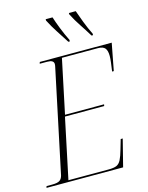

<svg xmlns="http://www.w3.org/2000/svg" viewBox="-150 -1028 855 1111"><g transform="rotate(-15 278.0 -472.0)"><path d="M-13 0 -10 -10H23Q56 -10 69 -19Q82 -28 87 -48L217 -664Q219 -672 219 -680Q219 -704 180 -704H135L138 -714H569L538 -552H528Q532 -580 535 -603.5Q538 -627 538 -643Q538 -675 526 -689.5Q514 -704 483 -704H268L200 -381H434L432 -371H197L121 -10H362Q393 -10 409.5 -17Q426 -24 436.5 -44.5Q447 -65 458 -104L475 -162H487L446 0ZM328 -784Q302 -825 279 -860Q256 -895 235 -936V-944H276Q285 -915 301.5 -873Q318 -831 337 -793V-784ZM467 -784Q442 -825 418.5 -860Q395 -895 374 -936V-944H415Q425 -915 441 -873Q457 -831 476 -793V-784Z"/></g></svg>

Font: Noto Serif Display SemiCondensed ExtraLight
Style: Italic
Weight: 200
Width: 4
Italic angle: -12°
Designer: Monotype Design Team
Foundry: Monotype Imaging Inc.
Version: Version 2.009